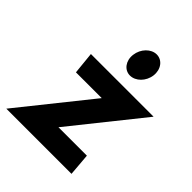

<svg xmlns="http://www.w3.org/2000/svg" viewBox="-206 -848 979 979"><g transform="rotate(45 283.0 -359.0)"><path d="M269 -641C263 -593 292 -555 332 -555C373 -555 411 -593 417 -641C423 -689 394 -728 353 -728C313 -728 275 -690 269 -641ZM476 10 466 -111H261L566 -492H114L126 -372H312L6 10Z"/></g></svg>

Font: Bluebird
Style: SfBdNrwObl
Weight: 700
Designer: Jasper
Foundry: Cannot Into Space Fonts
Version: Version 0.98